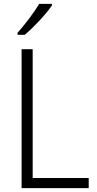

<svg xmlns="http://www.w3.org/2000/svg" viewBox="-20 -967 497 987"><path d="M247 -939V-947H181C155 -902 109 -842 70 -798V-788H107C154 -827 218 -896 247 -939ZM91 0H436V-52H148V-714H91Z"/></svg>

Font: Noto Sans Devanagari SemiCondensed Light
Style: Regular
Weight: 300
Width: 4
Designer: Jelle Bosma - Monotype Design Team
Foundry: Monotype Imaging Inc.
Version: Version 2.004